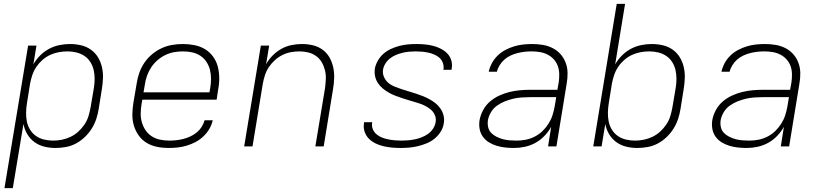

<svg xmlns="http://www.w3.org/2000/svg" viewBox="-20 -755 4240 990"><path d="M3 215 125 -520H168L152 -423Q166 -448 187 -469Q208 -490 233.5 -503.5Q259 -517 286.5 -522.5Q314 -528 341 -528Q370 -528 398 -521.5Q426 -515 448.5 -499Q471 -483 485 -460Q499 -437 505.5 -409.5Q512 -382 511 -353Q510 -324 505 -294L489 -194Q485 -168 476.5 -142Q468 -116 453 -92Q438 -68 417 -48Q396 -28 371.5 -15Q347 -2 319.5 3Q292 8 266 8Q236 8 208 1Q180 -6 157.5 -22.5Q135 -39 120.5 -63.5Q106 -88 101 -116L46 215ZM254 -30Q276 -30 299 -34.5Q322 -39 344 -49.5Q366 -60 384 -76.5Q402 -93 415.5 -113Q429 -133 436 -155.5Q443 -178 447 -201L464 -301Q468 -325 468 -348.5Q468 -372 463 -394Q458 -416 446 -435Q434 -454 415.5 -466.5Q397 -479 374.5 -484.5Q352 -490 328 -490Q306 -490 283.5 -486Q261 -482 239 -472Q217 -462 198.5 -445.5Q180 -429 167 -409.5Q154 -390 146.5 -367.5Q139 -345 135 -323L119 -223Q115 -199 114.5 -175Q114 -151 118.5 -128.5Q123 -106 135 -86.5Q147 -67 165.5 -54Q184 -41 207 -35.5Q230 -30 254 -30Z M849 8Q818 8 789 2Q760 -4 736 -18.5Q712 -33 695.5 -56Q679 -79 670.5 -107Q662 -135 662.5 -165Q663 -195 668 -226L685 -326Q689 -353 698.5 -380Q708 -407 724.5 -431.5Q741 -456 764.5 -475.5Q788 -495 814.5 -507Q841 -519 868.5 -523.5Q896 -528 924 -528Q954 -528 983.5 -522Q1013 -516 1037 -501.5Q1061 -487 1078 -464Q1095 -441 1102.5 -413Q1110 -385 1110.5 -355Q1111 -325 1105 -294L1097 -241H714L710 -219Q706 -195 705.5 -171Q705 -147 711.5 -124.5Q718 -102 730.5 -83.5Q743 -65 762 -52.5Q781 -40 804.5 -35Q828 -30 853 -30Q871 -30 889 -32Q907 -34 925 -38.5Q943 -43 960.5 -51Q978 -59 993.5 -71.5Q1009 -84 1019.5 -100.5Q1030 -117 1035 -135H1077Q1072 -112 1059.5 -90.5Q1047 -69 1028.5 -51.5Q1010 -34 988 -22.5Q966 -11 942.5 -4Q919 3 895.5 5.5Q872 8 849 8ZM720 -279H1060L1064 -301Q1068 -325 1068 -349Q1068 -373 1062.5 -395Q1057 -417 1044.5 -436Q1032 -455 1013 -467.5Q994 -480 971 -485Q948 -490 924 -490Q901 -490 878 -486Q855 -482 833 -471.5Q811 -461 792 -444.5Q773 -428 759.5 -407.5Q746 -387 738 -364.5Q730 -342 727 -319Z M1239 0 1325 -520H1368L1352 -424Q1366 -449 1386.5 -469.5Q1407 -490 1431.5 -503.5Q1456 -517 1483 -522.5Q1510 -528 1537 -528Q1566 -528 1593.5 -521.5Q1621 -515 1643 -499Q1665 -483 1678.5 -459.5Q1692 -436 1698 -408.5Q1704 -381 1703 -352Q1702 -323 1697 -294L1649 0H1606L1656 -301Q1659 -324 1660 -347.5Q1661 -371 1655.5 -393Q1650 -415 1639 -434Q1628 -453 1610 -466Q1592 -479 1570 -484.5Q1548 -490 1524 -490Q1502 -490 1480 -486Q1458 -482 1436.5 -471.5Q1415 -461 1397 -444.5Q1379 -428 1366 -408.5Q1353 -389 1346 -367Q1339 -345 1335 -323L1282 0Z M2046 8Q2023 8 2001 6Q1979 4 1957.5 -1Q1936 -6 1916.5 -15.5Q1897 -25 1882 -40Q1867 -55 1860 -76Q1853 -97 1857 -120V-125H1899V-122Q1896 -104 1902.5 -88.5Q1909 -73 1921.5 -62.5Q1934 -52 1949 -46Q1964 -40 1981 -36.5Q1998 -33 2015.5 -31.5Q2033 -30 2050 -30Q2067 -30 2084.5 -31.5Q2102 -33 2119 -36.5Q2136 -40 2154 -47Q2172 -54 2187 -64.5Q2202 -75 2212.5 -91Q2223 -107 2226 -124Q2230 -144 2222 -162Q2214 -180 2199 -192Q2184 -204 2166.5 -212Q2149 -220 2130.5 -225.5Q2112 -231 2093.5 -236.5Q2075 -242 2056.5 -248Q2038 -254 2019.5 -261Q2001 -268 1984.5 -277.5Q1968 -287 1953.5 -299Q1939 -311 1928.5 -327Q1918 -343 1914 -362Q1910 -381 1913 -402Q1917 -423 1929 -443.5Q1941 -464 1958.5 -479Q1976 -494 1997.5 -503.5Q2019 -513 2040 -518.5Q2061 -524 2083 -526Q2105 -528 2127 -528Q2149 -528 2171 -526Q2193 -524 2214 -518.5Q2235 -513 2253.5 -503.5Q2272 -494 2286.5 -479Q2301 -464 2307 -443.5Q2313 -423 2309 -401L2308 -395H2266L2267 -399Q2269 -415 2263.5 -430.5Q2258 -446 2246.5 -456.5Q2235 -467 2220 -473.5Q2205 -480 2189 -483.5Q2173 -487 2157 -488.5Q2141 -490 2124 -490Q2107 -490 2090 -488.5Q2073 -487 2056.5 -483Q2040 -479 2023.5 -472.5Q2007 -466 1992.5 -455Q1978 -444 1968 -428.5Q1958 -413 1955 -396Q1952 -376 1960 -358Q1968 -340 1982 -328Q1996 -316 2014.5 -308.5Q2033 -301 2051.5 -295Q2070 -289 2088.5 -283.5Q2107 -278 2125.5 -272Q2144 -266 2161.5 -259Q2179 -252 2196 -242.5Q2213 -233 2227.5 -221Q2242 -209 2252.5 -193Q2263 -177 2267.5 -158Q2272 -139 2268 -118Q2265 -96 2252 -75.5Q2239 -55 2220.5 -40Q2202 -25 2180 -16Q2158 -7 2135.5 -1.5Q2113 4 2090.5 6Q2068 8 2046 8Z M2630 8Q2607 8 2584.5 5.5Q2562 3 2540.5 -3.5Q2519 -10 2500.5 -21.5Q2482 -33 2469.5 -50.5Q2457 -68 2453 -90.5Q2449 -113 2453 -137Q2458 -163 2471.5 -188Q2485 -213 2506.5 -231.5Q2528 -250 2554 -262Q2580 -274 2606.5 -280.5Q2633 -287 2659.5 -289.5Q2686 -292 2712 -292H2854L2861 -331Q2864 -352 2863.5 -374Q2863 -396 2856 -415Q2849 -434 2835.5 -449Q2822 -464 2803.5 -473.5Q2785 -483 2764 -486.5Q2743 -490 2721 -490Q2703 -490 2685 -488Q2667 -486 2649 -481.5Q2631 -477 2613.5 -469Q2596 -461 2581.5 -448.5Q2567 -436 2556.5 -419Q2546 -402 2542 -385H2500Q2505 -408 2516.5 -429.5Q2528 -451 2546 -468.5Q2564 -486 2586 -497.5Q2608 -509 2631 -516Q2654 -523 2677.5 -525.5Q2701 -528 2724 -528Q2752 -528 2779 -523.5Q2806 -519 2829.5 -507Q2853 -495 2870 -476Q2887 -457 2896.5 -432Q2906 -407 2906.5 -379.5Q2907 -352 2902 -324L2849 0H2806L2822 -101Q2808 -76 2787 -54Q2766 -32 2740 -18Q2714 -4 2686 2Q2658 8 2630 8ZM2644 -30Q2667 -30 2690.5 -34.5Q2714 -39 2736 -50Q2758 -61 2776 -78Q2794 -95 2807.5 -116Q2821 -137 2828.5 -160Q2836 -183 2840 -206L2848 -254H2713Q2691 -254 2669.5 -252.5Q2648 -251 2626.5 -246Q2605 -241 2583.5 -232.5Q2562 -224 2543 -210.5Q2524 -197 2512 -177Q2500 -157 2496 -136Q2493 -117 2497 -99.5Q2501 -82 2512.5 -70Q2524 -58 2540 -50Q2556 -42 2572.5 -37.5Q2589 -33 2607.5 -31.5Q2626 -30 2644 -30Z M3266 8Q3236 8 3208 1Q3180 -6 3157.5 -22.5Q3135 -39 3120.5 -63.5Q3106 -88 3101 -116L3082 0H3039L3160 -735H3203L3152 -423Q3166 -448 3187 -469Q3208 -490 3233.5 -503.5Q3259 -517 3286.5 -522.5Q3314 -528 3341 -528Q3370 -528 3398 -521.5Q3426 -515 3448.5 -499Q3471 -483 3485 -460Q3499 -437 3505.5 -409.5Q3512 -382 3511 -353Q3510 -324 3505 -294L3489 -194Q3485 -168 3476.5 -142Q3468 -116 3453 -92Q3438 -68 3417 -48Q3396 -28 3371.5 -15Q3347 -2 3319.5 3Q3292 8 3266 8ZM3254 -30Q3276 -30 3299 -34.5Q3322 -39 3344 -49.5Q3366 -60 3384 -76.5Q3402 -93 3415.5 -113Q3429 -133 3436 -155.5Q3443 -178 3447 -201L3464 -301Q3468 -325 3468 -348.5Q3468 -372 3463 -394Q3458 -416 3446 -435Q3434 -454 3415.5 -466.5Q3397 -479 3374.5 -484.5Q3352 -490 3328 -490Q3306 -490 3283.5 -486Q3261 -482 3239 -472Q3217 -462 3198.5 -445.5Q3180 -429 3167 -409.5Q3154 -390 3146.5 -367.5Q3139 -345 3135 -323L3119 -223Q3115 -199 3114.5 -175Q3114 -151 3118.5 -128.5Q3123 -106 3135 -86.5Q3147 -67 3165.5 -54Q3184 -41 3207 -35.5Q3230 -30 3254 -30Z M3830 8Q3807 8 3784.5 5.5Q3762 3 3740.5 -3.5Q3719 -10 3700.5 -21.5Q3682 -33 3669.5 -50.5Q3657 -68 3653 -90.5Q3649 -113 3653 -137Q3658 -163 3671.5 -188Q3685 -213 3706.5 -231.5Q3728 -250 3754 -262Q3780 -274 3806.5 -280.5Q3833 -287 3859.5 -289.5Q3886 -292 3912 -292H4054L4061 -331Q4064 -352 4063.5 -374Q4063 -396 4056 -415Q4049 -434 4035.5 -449Q4022 -464 4003.5 -473.5Q3985 -483 3964 -486.5Q3943 -490 3921 -490Q3903 -490 3885 -488Q3867 -486 3849 -481.5Q3831 -477 3813.5 -469Q3796 -461 3781.5 -448.5Q3767 -436 3756.5 -419Q3746 -402 3742 -385H3700Q3705 -408 3716.5 -429.5Q3728 -451 3746 -468.5Q3764 -486 3786 -497.5Q3808 -509 3831 -516Q3854 -523 3877.5 -525.5Q3901 -528 3924 -528Q3952 -528 3979 -523.5Q4006 -519 4029.5 -507Q4053 -495 4070 -476Q4087 -457 4096.5 -432Q4106 -407 4106.5 -379.5Q4107 -352 4102 -324L4049 0H4006L4022 -101Q4008 -76 3987 -54Q3966 -32 3940 -18Q3914 -4 3886 2Q3858 8 3830 8ZM3844 -30Q3867 -30 3890.5 -34.5Q3914 -39 3936 -50Q3958 -61 3976 -78Q3994 -95 4007.5 -116Q4021 -137 4028.5 -160Q4036 -183 4040 -206L4048 -254H3913Q3891 -254 3869.5 -252.5Q3848 -251 3826.5 -246Q3805 -241 3783.5 -232.5Q3762 -224 3743 -210.5Q3724 -197 3712 -177Q3700 -157 3696 -136Q3693 -117 3697 -99.5Q3701 -82 3712.5 -70Q3724 -58 3740 -50Q3756 -42 3772.5 -37.5Q3789 -33 3807.5 -31.5Q3826 -30 3844 -30Z"/></svg>

Font: Iosevka XLt Ex Obl
Style: Regular
Weight: 200
Width: 7
Italic angle: -9°
Monospace: yes
Designer: Belleve Invis
Foundry: Belleve Invis
Version: Version 32.5.0; ttfautohint (v1.8.4)